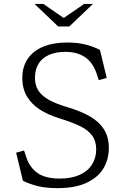

<svg xmlns="http://www.w3.org/2000/svg" viewBox="-20 -962 660 994"><path d="M98.5 -26.5 63.5 -171.5 104.5 -183 115.5 -149.5Q133.5 -94.5 174.8 -66Q216 -37.5 290 -37.5Q349.5 -37.5 391.8 -56.5Q434 -75.5 456 -109.8Q478 -144 478 -189Q478 -231.5 457.2 -259.8Q436.5 -288 398.8 -307Q361 -326 298 -346L287 -349.5Q229.5 -367.5 187.2 -394.2Q145 -421 120.2 -461.8Q95.5 -502.5 95.5 -558Q95.5 -617 124 -658.2Q152.5 -699.5 205 -720.8Q257.5 -742 328.5 -742Q380.5 -742 422.2 -731.5Q464 -721 497.5 -703.5L532.5 -558.5L491.5 -547L480.5 -580.5Q468.5 -616.5 447.5 -641.5Q426.5 -666.5 394.5 -680Q362.5 -693.5 318.5 -693.5Q269 -693.5 233.5 -677.8Q198 -662 179.5 -632Q161 -602 161 -559.5Q161 -526.5 174 -501.2Q187 -476 217 -455.2Q247 -434.5 298 -417Q297.5 -417.5 325 -408.5Q397.5 -387 445 -359.8Q492.5 -332.5 518 -292.5Q543.5 -252.5 543.5 -196Q543.5 -139.5 516.8 -92.5Q490 -45.5 430.5 -16.8Q371 12 277.5 12Q218.5 12 175.5 1.5Q132.5 -9 98.5 -26.5ZM281 -825H339L461 -941.5H415.5L310 -869L204.5 -941.5H159Z"/></svg>

Font: Monaspace Xenon Var
Style: Regular
Weight: 400
Designer: Riley Cran and the Lettermatic Team
Version: Version 1.000 (Monaspace Xenon Var)